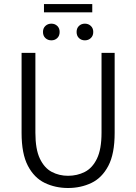

<svg xmlns="http://www.w3.org/2000/svg" viewBox="-20 -919 675 951"><path d="M316.9 12.2Q254.4 12.2 201.9 -12.9Q149.4 -38.1 118.2 -97.7Q86.9 -157.2 86.9 -260.7V-657.2H155.3V-261.7Q155.3 -179.7 177.5 -133.3Q199.7 -86.9 236.3 -67.6Q272.9 -48.3 316.9 -48.3Q362.3 -48.3 399.9 -67.4Q437.5 -86.4 460.2 -133.1Q482.9 -179.7 482.9 -261.7V-657.2H547.9V-260.7Q547.9 -156.7 516.4 -97.2Q484.9 -37.6 432.4 -12.7Q379.9 12.2 316.9 12.2ZM197.8 -857.9V-898.9H437V-857.9ZM234.4 -719.2Q216.8 -719.2 204.8 -730.5Q192.9 -741.7 192.9 -760.7Q192.9 -779.3 204.8 -790.5Q216.8 -801.8 234.4 -801.8Q252 -801.8 263.7 -790.5Q275.4 -779.3 275.4 -760.7Q275.4 -741.7 263.7 -730.5Q252 -719.2 234.4 -719.2ZM400.4 -719.2Q382.8 -719.2 371.1 -730.5Q359.4 -741.7 359.4 -760.7Q359.4 -779.3 371.1 -790.5Q382.8 -801.8 400.4 -801.8Q418 -801.8 429.9 -790.5Q441.9 -779.3 441.9 -760.7Q441.9 -741.7 429.9 -730.5Q418 -719.2 400.4 -719.2Z"/></svg>

Font: Varta Light Light
Style: Regular
Weight: 300
Version: Version 1.004